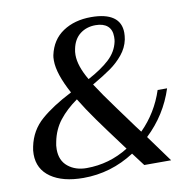

<svg xmlns="http://www.w3.org/2000/svg" viewBox="-80 -790 879 880"><g transform="rotate(-10 359.5 -350.0)"><path d="M558 -124Q610 -53 648 0H523L477 -61Q367 10 239 10Q143 10 87.5 -28.5Q32 -67 32 -136Q32 -155 36 -172Q51 -245 105.5 -292.5Q160 -340 250 -386Q198 -482 198 -543Q198 -560 200 -568Q215 -638 269 -674Q323 -710 400 -710Q468 -710 503 -685.5Q538 -661 538 -613Q538 -599 535 -582Q527 -544 501.5 -513Q476 -482 443.5 -459Q411 -436 356 -404Q388 -354 445 -276.5Q502 -199 514 -182L536 -153Q610 -227 643 -328H687Q649 -210 558 -124ZM300 -551Q300 -500 340 -432Q402 -465 439.5 -499.5Q477 -534 487 -580Q489 -588 489 -603Q489 -636 469.5 -653Q450 -670 414 -670Q372 -670 342 -647Q312 -624 303 -579Q300 -566 300 -551ZM456 -88 439 -111Q380 -190 341 -244.5Q302 -299 271 -350Q220 -314 187.5 -272.5Q155 -231 144 -175Q140 -159 140 -140Q140 -88 174.5 -60Q209 -32 261 -32Q366 -32 456 -88Z"/></g></svg>

Font: Trirong Medium
Style: Italic
Weight: 500
Italic angle: -12°
Designer: Katatrad Team
Foundry: CadsonDemak
Version: Version 1.001